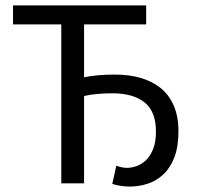

<svg xmlns="http://www.w3.org/2000/svg" viewBox="-20 -676 727 708"><path d="M458 12Q441 12 423 9Q405 6 394 2L409 -65Q416 -62 427 -59.5Q438 -57 448 -57Q466 -57 485 -64Q504 -71 519.5 -86.5Q535 -102 545 -127.5Q555 -153 555 -191Q555 -265 513 -298.5Q471 -332 394 -332Q365 -332 338 -329.5Q311 -327 290 -322V0H206V-586H28V-656H519V-586H290V-391Q314 -396 342.5 -398.5Q371 -401 405 -401Q455 -401 497.5 -389Q540 -377 571.5 -352Q603 -327 620.5 -287Q638 -247 638 -192Q638 -135 623 -96Q608 -57 582.5 -33Q557 -9 524.5 1.5Q492 12 458 12Z"/></svg>

Font: Giro Regular
Style: Regular
Weight: 400
Designer: Paul D. Hunt
Foundry: Adobe Systems Incorporated
Version: Version 1.000;PS 1.0;hotconv 1.0.88;makeotf.lib2.5.647800